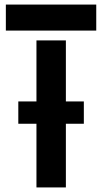

<svg xmlns="http://www.w3.org/2000/svg" viewBox="-20 -820 447 840"><path d="M60.1 -278.6V-376.2H346.8V-278.6ZM139.5 0V-643.2H268.2V0ZM5.6 -686.2V-800H401.1V-686.2Z"/></svg>

Font: Big Shoulders Stencil Text SC Thin
Style: Regular
Weight: 100
Designer: Patric King
Foundry: XO Type Co
Version: Version 2.001